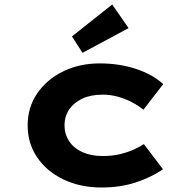

<svg xmlns="http://www.w3.org/2000/svg" viewBox="-20 -824 837 854"><path d="M431 10Q337 10 262 -26Q187 -62 145 -124.5Q103 -187 103 -266Q103 -346 145 -408Q187 -470 260 -506Q333 -542 423 -542Q510 -542 583.5 -518Q657 -494 706 -450L618 -336Q596 -354 566.5 -369.5Q537 -385 504 -394Q471 -403 437 -403Q384 -403 346.5 -385.5Q309 -368 288 -337.5Q267 -307 267 -266Q267 -227 288 -195.5Q309 -164 347.5 -147Q386 -130 436 -130Q479 -130 512.5 -138Q546 -146 572 -157.5Q598 -169 620 -183L705 -71Q654 -36 585 -13Q516 10 431 10ZM347 -589 300 -662 479 -804 552 -699Z"/></svg>

Font: Lexend Peta
Style: Bold
Weight: 700
Designer: Bonnie Shaver-Troup, Thomas Jockin
Foundry: Lexend
Version: Version 1.007